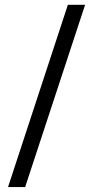

<svg xmlns="http://www.w3.org/2000/svg" viewBox="-20 -743 390 802"><path d="M13.5 38.5 263.5 -723H335.5L85 38.5Z"/></svg>

Font: Public Sans Thin
Style: Regular
Weight: 400
Version: Version 2.001